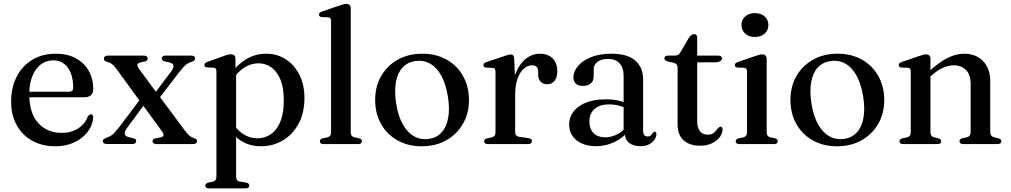

<svg xmlns="http://www.w3.org/2000/svg" viewBox="-20 -758 5316 1010"><path d="M470.5 -288.5Q470.5 -268 458.5 -257.2Q446.5 -246.5 423 -246.5H104.5V-275.5H342.5Q365 -275.5 365 -295.5Q365 -364.5 336.5 -402.5Q308 -440.5 260.5 -440.5Q222.5 -440.5 194.2 -418.8Q166 -397 150 -357Q134 -317 134 -262.5Q134 -162.5 181.2 -110.8Q228.5 -59 305 -59Q354.5 -59 390.8 -82.2Q427 -105.5 441 -144Q446.5 -151.5 450.5 -154.2Q454.5 -157 459 -157Q465 -157 467.8 -151.8Q470.5 -146.5 470.5 -139.5Q467 -98 440.5 -63.5Q414 -29 370.2 -8.8Q326.5 11.5 270.5 11.5Q202 11.5 149.5 -17.8Q97 -47 67.8 -99.8Q38.5 -152.5 38.5 -223.5Q38.5 -296.5 67 -353.2Q95.5 -410 148.5 -442.8Q201.5 -475.5 274 -475.5Q334 -475.5 378.2 -451.8Q422.5 -428 446.5 -385.8Q470.5 -343.5 470.5 -288.5Z M726.5 -248 756 -230.5 646.5 -82.5Q633.5 -64 636.5 -52.2Q639.5 -40.5 661.5 -35L681 -31Q689.5 -29 693 -25.2Q696.5 -21.5 696.5 -15.5Q696.5 -8.5 691.2 -4.5Q686 -0.5 676.5 -0.5H541Q531.5 -0.5 526.2 -4.5Q521 -8.5 521 -16Q521 -21.5 524.8 -25.2Q528.5 -29 539 -33Q552.5 -37.5 563 -43.8Q573.5 -50 584 -61.8Q594.5 -73.5 609.5 -92.5ZM710.5 -397 812.5 -258 817 -253.5 951.5 -72.5Q967 -52 977 -43.8Q987 -35.5 1000.5 -31.5Q1009.5 -28.5 1013 -24.8Q1016.5 -21 1016.5 -15.5Q1016.5 -8.5 1011 -4.2Q1005.5 0 996 0H803Q793 0 787.8 -4.2Q782.5 -8.5 782.5 -15.5Q782.5 -21 785.8 -24.8Q789 -28.5 797 -30L818.5 -34Q837.5 -37 839.8 -45.2Q842 -53.5 831 -68.5L722.5 -217.5L718 -223L592.5 -395.5Q578.5 -414.5 568.2 -421.8Q558 -429 543.5 -432.5Q533.5 -435.5 530 -439.5Q526.5 -443.5 526.5 -450Q526.5 -457 532 -461.2Q537.5 -465.5 547 -465.5H736.5Q746 -465.5 751.5 -461.5Q757 -457.5 757 -450.5Q757 -445 754 -441.2Q751 -437.5 743.5 -435L722.5 -430.5Q704.5 -426.5 702.8 -418.8Q701 -411 710.5 -397ZM804.5 -224.5 775 -242 881 -383Q895 -401.5 892 -414Q889 -426.5 866.5 -431L846 -435Q838 -437 834.5 -441Q831 -445 831 -450.5Q831 -457.5 836.2 -461.5Q841.5 -465.5 851 -465.5H986.5Q996 -465.5 1001.2 -461.5Q1006.5 -457.5 1006.5 -450Q1006.5 -444.5 1002.8 -440.8Q999 -437 988.5 -433Q967.5 -426.5 954.2 -414.2Q941 -402 918.5 -373Z M1218.5 -449V-386.5L1222 -378.5V169.5Q1222 182 1226.8 188.8Q1231.5 195.5 1241 197L1275.5 202.5Q1283.5 204.5 1287.5 208.5Q1291.5 212.5 1291.5 218.5Q1291.5 225 1286.5 229Q1281.5 233 1271 233H1080Q1070 233 1065 229Q1060 225 1060 218.5Q1060 212.5 1064 208.8Q1068 205 1076 202.5L1099.5 197.5Q1109 195 1113.8 188.8Q1118.5 182.5 1118.5 170V-382Q1118.5 -392 1115 -396.8Q1111.5 -401.5 1103.5 -402L1069 -403.5Q1061.5 -404.5 1058.2 -407.8Q1055 -411 1055 -416Q1055 -422 1058.8 -425.5Q1062.5 -429 1072.5 -433L1156.5 -463Q1170.5 -468.5 1179.2 -470.5Q1188 -472.5 1195 -472.5Q1207 -472.5 1212.8 -466.2Q1218.5 -460 1218.5 -449ZM1199.5 -334 1185 -357.5Q1223 -414 1272.2 -444.8Q1321.5 -475.5 1380 -475.5Q1438 -475.5 1483.5 -446Q1529 -416.5 1555.2 -364Q1581.5 -311.5 1581.5 -243Q1581.5 -164.5 1550.8 -107.5Q1520 -50.5 1468.2 -19.5Q1416.5 11.5 1352.5 11.5Q1294.5 11.5 1249.5 -16.5Q1204.5 -44.5 1176.5 -97.5L1199 -119.5Q1224 -76 1258.8 -53.2Q1293.5 -30.5 1334 -30.5Q1373.5 -30.5 1405 -52Q1436.5 -73.5 1454.8 -118.2Q1473 -163 1473 -230.5Q1473 -295.5 1455.5 -338.5Q1438 -381.5 1408 -403.2Q1378 -425 1339 -425Q1300.5 -425 1265 -402.5Q1229.5 -380 1199.5 -334Z M1825 -714V-63.5Q1825 -51 1829.8 -44.5Q1834.5 -38 1844 -35.5L1868 -31Q1876 -28.5 1880 -24.8Q1884 -21 1884 -15Q1884 -8 1878.8 -4Q1873.5 0 1863.5 0H1682.5Q1672 0 1667.2 -4Q1662.5 -8 1662.5 -15Q1662.5 -20.5 1666.2 -24.5Q1670 -28.5 1678 -30.5L1703 -35.5Q1712 -38.5 1716.8 -44.5Q1721.5 -50.5 1721.5 -63V-646.5Q1721.5 -657 1718.2 -661.5Q1715 -666 1707 -667L1672.5 -668Q1664.5 -669.5 1661.2 -672.8Q1658 -676 1658 -681Q1658 -687 1661.8 -690.8Q1665.5 -694.5 1675.5 -698L1763 -728Q1778 -733 1786.8 -735.2Q1795.5 -737.5 1801.5 -737.5Q1813.5 -737.5 1819.2 -731.2Q1825 -725 1825 -714Z M2202 -475.5Q2274 -475.5 2329.2 -444.5Q2384.5 -413.5 2415.8 -358.2Q2447 -303 2447 -231Q2447 -161.5 2415.2 -106.5Q2383.5 -51.5 2327.5 -20Q2271.5 11.5 2198 11.5Q2126 11.5 2070.8 -19.8Q2015.5 -51 1984.5 -106Q1953.5 -161 1953.5 -232.5Q1953.5 -303 1985 -357.8Q2016.5 -412.5 2072.2 -444Q2128 -475.5 2202 -475.5ZM2235.5 -27Q2276.5 -33 2302.5 -61Q2328.5 -89 2337.5 -137Q2346.5 -185 2336 -250.5Q2325.5 -316.5 2301.2 -360.2Q2277 -404 2242 -423.5Q2207 -443 2165 -437Q2123.5 -431 2097.5 -403Q2071.5 -375 2062.8 -326.8Q2054 -278.5 2064 -213.5Q2074.5 -147.5 2099 -104Q2123.5 -60.5 2158.5 -41Q2193.5 -21.5 2235.5 -27Z M2674 -258Q2674 -329 2694.8 -377.5Q2715.5 -426 2748.5 -450.8Q2781.5 -475.5 2818.5 -475.5Q2862.5 -475.5 2887 -451Q2911.5 -426.5 2911.5 -383.5Q2911.5 -349.5 2896.8 -332.2Q2882 -315 2859.5 -315Q2836.5 -315 2824 -328Q2811.5 -341 2811 -364V-380.5Q2811 -397.5 2803.2 -406Q2795.5 -414.5 2777.5 -414.5Q2756 -414.5 2735.8 -397Q2715.5 -379.5 2702.8 -345Q2690 -310.5 2690 -258ZM2685 -448 2690 -324.5V-64Q2690 -52 2695.5 -45.8Q2701 -39.5 2714 -38L2759.5 -31.5Q2769 -30 2773.5 -26Q2778 -22 2778 -15Q2778 -8 2772.8 -4Q2767.5 0 2757.5 0H2547.5Q2537 0 2532 -4Q2527 -8 2527 -15Q2527 -20.5 2531 -24.5Q2535 -28.5 2543 -30.5L2567.5 -35.5Q2577 -38 2581.8 -44.2Q2586.5 -50.5 2586.5 -63V-380.5Q2586.5 -391 2583 -395.5Q2579.5 -400 2571.5 -401L2537 -402.5Q2529.5 -403.5 2526.2 -406.8Q2523 -410 2523 -415Q2523 -421 2526.8 -425Q2530.5 -429 2540.5 -432L2627 -461Q2644.5 -467.5 2653 -469.5Q2661.5 -471.5 2667 -471.5Q2675.5 -471.5 2679.8 -466.2Q2684 -461 2685 -448Z M3266.5 -59.5V-68.5L3260.5 -71V-358.5Q3260.5 -402 3239.2 -425Q3218 -448 3179 -448Q3141 -448 3122 -432Q3103 -416 3103 -394.5V-356Q3103 -332 3087.5 -319Q3072 -306 3045 -306Q3021.5 -306 3009 -318.2Q2996.5 -330.5 2996.5 -352Q2996.5 -382 3020 -410.2Q3043.5 -438.5 3088.2 -457Q3133 -475.5 3197.5 -475.5Q3281 -475.5 3322 -439.2Q3363 -403 3363 -342V-72Q3363 -55.5 3369.2 -47.8Q3375.5 -40 3386.5 -40Q3398.5 -40 3404 -45.8Q3409.5 -51.5 3413 -57.5Q3415.5 -60.5 3418 -62.8Q3420.5 -65 3424 -65Q3428.5 -65 3430.8 -61.5Q3433 -58 3433 -52Q3433 -38.5 3423.5 -24Q3414 -9.5 3395.5 0.8Q3377 11 3349 11Q3310 11 3288.2 -7.2Q3266.5 -25.5 3266.5 -59.5ZM2974 -103Q2974 -161 3025.5 -198.2Q3077 -235.5 3170.5 -235.5Q3204.5 -235.5 3232.2 -229.2Q3260 -223 3281.5 -213L3274 -189Q3253.5 -197.5 3231.8 -203.2Q3210 -209 3184.5 -209Q3135.5 -209 3108 -185Q3080.5 -161 3080.5 -119.5Q3080.5 -79 3103.2 -57.2Q3126 -35.5 3162 -35.5Q3194 -35.5 3224 -50Q3254 -64.5 3276 -92L3285.5 -71Q3257 -31.5 3211.2 -10.2Q3165.5 11 3114.5 11Q3052.5 11 3013.2 -20Q2974 -51 2974 -103Z M3524 -427.5 3495 -434.5Q3483.5 -437.5 3479.2 -441.5Q3475 -445.5 3475 -451Q3475 -458 3480 -461.8Q3485 -465.5 3493 -465.5H3527Q3539 -465.5 3546.5 -469.2Q3554 -473 3559.5 -483.5L3603.5 -558.5Q3610.5 -569 3617 -573.8Q3623.5 -578.5 3631 -578.5Q3639 -578.5 3643.2 -573.5Q3647.5 -568.5 3647.5 -559.5V-121Q3647.5 -86 3662 -67.8Q3676.5 -49.5 3701.5 -49.5Q3719 -49.5 3729 -55.2Q3739 -61 3745 -68.8Q3751 -76.5 3756.5 -83.2Q3762 -90 3769 -91.5Q3774.5 -92 3777.8 -88.2Q3781 -84.5 3781 -76.5Q3780 -54 3764.8 -34.8Q3749.5 -15.5 3723.2 -3.5Q3697 8.5 3663 8.5Q3608.5 8.5 3576.5 -19.5Q3544.5 -47.5 3544.5 -104.5V-401Q3544.5 -412 3540 -418Q3535.5 -424 3524 -427.5ZM3602.5 -430 3603 -465.5H3758.5Q3767.5 -465.5 3772.5 -462Q3777.5 -458.5 3777.5 -451.5Q3777.5 -442 3767.8 -436Q3758 -430 3737.5 -430Z M4013 -448.5V-63.5Q4013 -51 4017.8 -44.5Q4022.5 -38 4032 -35.5L4055.5 -31Q4063.5 -28.5 4067.5 -24.8Q4071.5 -21 4071.5 -15Q4071.5 -8 4066.5 -4Q4061.5 0 4051 0H3870Q3860 0 3855 -4Q3850 -8 3850 -15Q3850 -20.5 3853.8 -24.2Q3857.5 -28 3865.5 -30.5L3890.5 -35.5Q3900 -38.5 3904.8 -44.5Q3909.5 -50.5 3909.5 -63V-381Q3909.5 -391.5 3906 -396Q3902.5 -400.5 3894.5 -401.5L3860 -402.5Q3852.5 -404 3849 -407.2Q3845.5 -410.5 3845.5 -415.5Q3845.5 -421.5 3849.5 -425.2Q3853.5 -429 3863.5 -432.5L3951 -462.5Q3965.5 -467.5 3974.2 -469.8Q3983 -472 3989.5 -472Q4001 -472 4007 -465.8Q4013 -459.5 4013 -448.5ZM3951 -563.5Q3919.5 -563.5 3900 -581.2Q3880.5 -599 3880.5 -626.5Q3880.5 -654 3900 -671.5Q3919.5 -689 3951 -689Q3983 -689 4002.5 -671.5Q4022 -654 4022 -626.5Q4022 -599 4002.5 -581.2Q3983 -563.5 3951 -563.5Z M4386.5 -475.5Q4458.5 -475.5 4513.8 -444.5Q4569 -413.5 4600.2 -358.2Q4631.5 -303 4631.5 -231Q4631.5 -161.5 4599.8 -106.5Q4568 -51.5 4512 -20Q4456 11.5 4382.5 11.5Q4310.5 11.5 4255.2 -19.8Q4200 -51 4169 -106Q4138 -161 4138 -232.5Q4138 -303 4169.5 -357.8Q4201 -412.5 4256.8 -444Q4312.5 -475.5 4386.5 -475.5ZM4420 -27Q4461 -33 4487 -61Q4513 -89 4522 -137Q4531 -185 4520.5 -250.5Q4510 -316.5 4485.8 -360.2Q4461.5 -404 4426.5 -423.5Q4391.5 -443 4349.5 -437Q4308 -431 4282 -403Q4256 -375 4247.2 -326.8Q4238.5 -278.5 4248.5 -213.5Q4259 -147.5 4283.5 -104Q4308 -60.5 4343 -41Q4378 -21.5 4420 -27Z M4874.5 -448.5V-63.5Q4874.5 -51 4879.2 -44.8Q4884 -38.5 4893.5 -35.5L4916.5 -30.5Q4931 -26 4931 -15.5Q4931 0 4910.5 0H4731.5Q4721.5 0 4716.5 -4Q4711.5 -8 4711.5 -15Q4711.5 -20.5 4715.2 -24.2Q4719 -28 4727 -30.5L4752 -35.5Q4761.5 -38.5 4766.2 -44.5Q4771 -50.5 4771 -63V-381Q4771 -391.5 4767.5 -396Q4764 -400.5 4756 -401.5L4721.5 -402.5Q4714 -404 4710.8 -407.2Q4707.5 -410.5 4707.5 -415.5Q4707.5 -421.5 4711.2 -425.2Q4715 -429 4725 -432.5L4812.5 -462.5Q4826.5 -467.5 4835.5 -469.8Q4844.5 -472 4851.5 -472Q4863 -472 4868.8 -465.8Q4874.5 -459.5 4874.5 -448.5ZM4861 -344.5 4843.5 -362 4864.5 -380.5Q4923 -433.5 4967.2 -454.5Q5011.5 -475.5 5051.5 -475.5Q5113.5 -475.5 5151.2 -436.8Q5189 -398 5189 -330.5V-65.5Q5189 -52 5194.5 -45Q5200 -38 5210.5 -35.5L5232 -30.5Q5240 -28 5243.8 -24.2Q5247.5 -20.5 5247.5 -15Q5247.5 -8 5242.8 -4Q5238 0 5227.5 0H5048Q5027.5 0 5027.5 -15.5Q5027.5 -26 5041.5 -30.5L5066 -35.5Q5076.5 -38.5 5081.2 -45.5Q5086 -52.5 5086 -65.5V-315Q5086 -365.5 5061.2 -390Q5036.5 -414.5 4996 -414.5Q4971 -414.5 4942.2 -402.2Q4913.5 -390 4882 -362.5Z"/></svg>

Font: Fraunces 36pt
Style: Regular
Weight: 400
Version: Version 1.000;[b76b70a41]